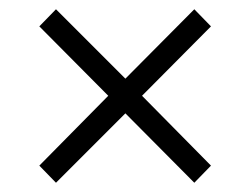

<svg xmlns="http://www.w3.org/2000/svg" viewBox="-20 -559 542 415"><path d="M101 -539 65 -502 214 -352 65 -201 101 -164 251 -314 400 -164 436 -201 287 -352 436 -502 400 -539 251 -389Z"/></svg>

Font: GradeGX
Style: Regular
Weight: 100
Width: 1
Designer: Adam Twardoch
Foundry: Adam Twardoch
Version: Version 2.002; DEVELOPMENT